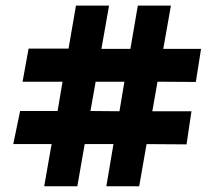

<svg xmlns="http://www.w3.org/2000/svg" viewBox="-20 -686 775 685"><path d="M27.3 -171.9 51.8 -290H185.5L203.1 -394.5H60.5L82 -512.7H224.6L251 -666H369.1L341.8 -511.7H445.3L471.7 -666H589.8L562.5 -511.7H697.3L678.7 -393.6L542 -394.5L523.4 -289.1H663.1L645.5 -170.9L502.9 -171.9L476.6 -21.5H359.4L384.8 -171.9H282.2L255.9 -21.5H137.7L164.1 -171.9ZM302.7 -290 406.2 -289.1 423.8 -394.5H321.3Z"/></svg>

Font: Post No Bills Jaffna ExtraBold
Style: Regular
Weight: 800
Designer: Kosala Senevirathne, Siva Puranthara, Lasantha Premarathna, Tharique Azeez
Foundry: Mooniak
Version: Version 1.220 ; ttfautohint (v1.6)